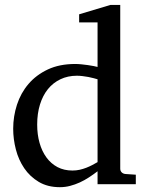

<svg xmlns="http://www.w3.org/2000/svg" viewBox="-20 -757 604 789"><path d="M380.9 0V-53.2Q363.8 -40 345.5 -28.1Q327.1 -16.1 307.9 -7.3Q288.6 1.5 268.3 6.8Q248 12.2 226.1 12.2Q175.8 12.2 139.4 -9.5Q103 -31.2 79.6 -65.7Q56.2 -100.1 45.2 -142.8Q34.2 -185.5 34.2 -228Q34.2 -278.8 49.8 -326.9Q65.4 -375 97.2 -412.1Q128.9 -449.2 176.8 -471.7Q224.6 -494.1 289.1 -494.1Q300.8 -494.1 314.5 -492.7Q328.1 -491.2 341.1 -489.5Q354 -487.8 364.5 -485.6Q375 -483.4 380.9 -481.9V-665H305.2V-698.2L434.1 -736.8H474.1V-64Q474.1 -54.7 480 -48.8Q485.8 -43 495.1 -42L538.1 -39.1V0ZM380.9 -431.2Q374.5 -433.1 364.5 -435.8Q354.5 -438.5 343 -440.7Q331.5 -442.9 319.1 -444.3Q306.6 -445.8 295.9 -445.8Q258.8 -445.8 228.5 -431.4Q198.2 -417 177 -390.9Q155.8 -364.7 144.3 -327.6Q132.8 -290.5 132.8 -245.1Q132.8 -204.1 142.6 -169.7Q152.3 -135.3 170.9 -109.9Q189.5 -84.5 216.3 -70.3Q243.2 -56.2 277.8 -56.2Q293 -56.2 307.1 -59.3Q321.3 -62.5 334.5 -67.6Q347.7 -72.8 359.4 -78.9Q371.1 -85 380.9 -90.8Z"/></svg>

Font: Tagmukay Beta
Style: Regular
Weight: 400
Designer: Peter Martin
Foundry: SIL International
Version: Version 2.000; dev 82b92eM